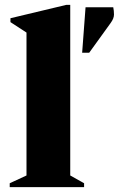

<svg xmlns="http://www.w3.org/2000/svg" viewBox="-20 -770 489 790"><path d="M20 0V-16L89 -48V-636L23 -679V-695L253 -750H269V-48L326 -16V0ZM318 -553 332 -740H446Q449 -726 449 -710Q449 -694 435 -675L347 -553Z"/></svg>

Font: Spectral ExtraBold
Style: Regular
Weight: 800
Designer: Jean-Baptiste Levee
Foundry: Production Type
Version: Version 2.001